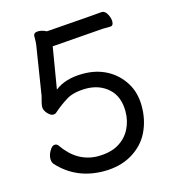

<svg xmlns="http://www.w3.org/2000/svg" viewBox="-109 -798 818 912"><g transform="rotate(-15 300.0 -341.5)"><path d="M291 25Q155 25 68 -70Q59 -79 59 -98Q59 -116 71 -136.5Q83 -157 96 -157Q108 -157 114 -147Q179 -53 279 -51Q342 -51 382 -74.5Q422 -98 442 -137.5Q462 -177 462 -223Q462 -296 419 -335.5Q376 -375 311 -376Q248 -376 212 -354Q176 -332 142 -302Q137 -297 126 -297Q114 -297 99.5 -313Q85 -329 85 -345Q85 -359 96 -397L134 -637Q136 -648 136 -679Q136 -698 160 -698Q178 -698 200 -687Q462 -706 475 -708Q491 -708 501.5 -688.5Q512 -669 512 -652Q512 -631 496.5 -630.5Q481 -630 459 -630L208 -611L174 -407Q225 -448 313 -448Q378 -448 429 -421Q480 -394 511.5 -344.5Q543 -295 543 -227Q543 -159 515.5 -102Q488 -45 429.5 -10Q371 25 291 25Z"/></g></svg>

Font: ToneOZ-Pinyin-WenKai-Medium
Style: Medium
Weight: 700
Designer: Fontworks Inc.
Foundry: ToneOZ
Version: Version 0.240331